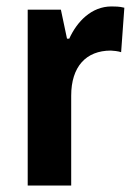

<svg xmlns="http://www.w3.org/2000/svg" viewBox="-20 -576 424 596"><path d="M326 -556C264 -556 219 -509 195 -456H188L169 -546H66V0H201V-279C201 -369 247 -419 324 -419C330 -419 348 -417 356 -414L366 -552C351 -556 336 -556 326 -556Z"/></svg>

Font: Noto Sans Gujarati UI Condensed
Style: Bold
Weight: 700
Width: 3
Designer: Jelle Bosma - Monotype Design Team, Universal Thirst
Foundry: Monotype Imaging Inc.
Version: Version 2.106